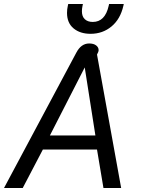

<svg xmlns="http://www.w3.org/2000/svg" viewBox="-21 -934 703 954"><path d="M358 -672Q382 -718 422 -718Q444 -718 456.5 -708.5Q469 -699 469 -685Q469 -677 461 -663L581 0H493L461 -191H192L92 0H-1ZM453 -261 400 -599 227 -261ZM312 -870Q312 -888 316 -905L318 -914H391L389 -905Q386 -890 386 -878Q386 -852 400.5 -838.5Q415 -825 440 -825Q501 -825 519 -905L521 -914H594L592 -905Q577 -839 533 -802.5Q489 -766 429 -766Q377 -766 344.5 -793Q312 -820 312 -870Z"/></svg>

Font: Niramit
Style: Italic
Weight: 400
Italic angle: -10°
Version: Version 1.000; ttfautohint (v1.6)